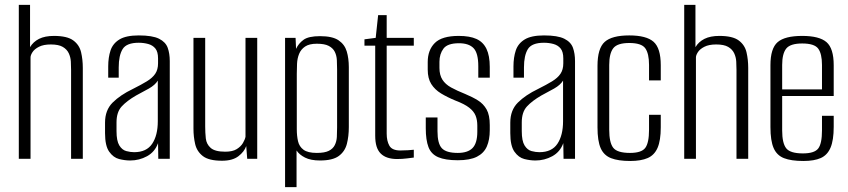

<svg xmlns="http://www.w3.org/2000/svg" viewBox="-20 -650 3472 786"><path d="M57 0V-630H103V-457Q116 -479 140 -491Q164 -503 201 -503Q255 -503 280 -484.5Q305 -466 312 -436Q319 -406 319 -372V0H271V-364Q271 -380 270 -398Q269 -416 261.5 -432Q254 -448 237 -458Q220 -468 188 -468Q158 -468 139.5 -458.5Q121 -449 113 -436.5Q105 -424 105 -415V0Z M513 7Q491 7 467.5 1Q444 -5 427 -29Q410 -53 410 -105V-148Q410 -199 441 -230Q472 -261 524 -286Q558 -303 581 -317Q604 -331 615.5 -348Q627 -365 627 -391V-411Q627 -438 616 -451.5Q605 -465 586.5 -470Q568 -475 548 -475Q498 -475 482 -449Q466 -423 466 -374V-332H423V-378Q423 -415 432.5 -443.5Q442 -472 469 -488.5Q496 -505 548 -505Q604 -505 631 -491.5Q658 -478 666.5 -454.5Q675 -431 675 -400V0H628L627 -64Q614 -28 582 -10.5Q550 7 513 7ZM529 -27Q580 -27 603 -61.5Q626 -96 626 -154V-320Q615 -302 589.5 -287.5Q564 -273 537 -259Q499 -237 478 -214Q457 -191 457 -149V-113Q457 -73 468.5 -54.5Q480 -36 497 -31.5Q514 -27 529 -27Z M889 8Q835 8 810.5 -11Q786 -30 779 -60Q772 -90 772 -123V-495H820V-132Q820 -107 822.5 -83.5Q825 -60 842.5 -44.5Q860 -29 902 -29Q932 -29 949 -39.5Q966 -50 974.5 -64.5Q983 -79 985 -90V-495H1033V0H992L988 -52Q980 -29 956 -10.5Q932 8 889 8Z M1147 116V-495H1190L1192 -450Q1202 -472 1222.5 -487Q1243 -502 1290 -502Q1341 -502 1366 -485Q1391 -468 1399.5 -439.5Q1408 -411 1408 -375V-130Q1408 -92 1400 -61Q1392 -30 1367 -11.5Q1342 7 1290 7Q1252 7 1228.5 -5Q1205 -17 1194 -34V116ZM1277 -24Q1309 -24 1326 -32.5Q1343 -41 1350.5 -56Q1358 -71 1359 -89.5Q1360 -108 1360 -128V-366Q1360 -385 1359 -404Q1358 -423 1350.5 -438Q1343 -453 1326 -462Q1309 -471 1277 -471Q1246 -471 1229 -459.5Q1212 -448 1204.5 -429.5Q1197 -411 1196 -389Q1195 -367 1195 -348V-121Q1195 -94 1200 -72Q1205 -50 1222.5 -37Q1240 -24 1277 -24Z M1605 1Q1584 1 1567 -4.5Q1550 -10 1538.5 -21.5Q1527 -33 1521.5 -51Q1516 -69 1516 -95V-463H1472V-489L1518 -495L1528 -588H1563V-495H1674V-463H1563V-103Q1563 -73 1574 -53.5Q1585 -34 1619 -34Q1634 -34 1650 -35Q1666 -36 1674 -37V-5Q1665 -4 1646 -1.5Q1627 1 1605 1Z M1854 6Q1803 6 1774 -6.5Q1745 -19 1734 -48Q1723 -77 1723 -125V-169H1771V-113Q1771 -62 1789 -43Q1807 -24 1854 -24Q1895 -24 1914.5 -44Q1934 -64 1934 -111V-136Q1934 -159 1927 -176.5Q1920 -194 1901 -209Q1882 -224 1845 -238Q1811 -252 1785.5 -267.5Q1760 -283 1745.5 -306Q1731 -329 1731 -365V-396Q1731 -445 1760 -474Q1789 -503 1858 -503Q1903 -503 1930.5 -490.5Q1958 -478 1971.5 -450Q1985 -422 1985 -376V-332H1938V-379Q1938 -433 1918.5 -453Q1899 -473 1859 -473Q1812 -473 1795.5 -451Q1779 -429 1779 -397V-372Q1779 -343 1791 -324Q1803 -305 1826.5 -292Q1850 -279 1885 -265Q1914 -253 1936.5 -239Q1959 -225 1972 -202Q1985 -179 1985 -138V-117Q1985 -78 1973 -50.5Q1961 -23 1932.5 -8.5Q1904 6 1854 6Z M2172 7Q2150 7 2126.5 1Q2103 -5 2086 -29Q2069 -53 2069 -105V-148Q2069 -199 2100 -230Q2131 -261 2183 -286Q2217 -303 2240 -317Q2263 -331 2274.5 -348Q2286 -365 2286 -391V-411Q2286 -438 2275 -451.5Q2264 -465 2245.5 -470Q2227 -475 2207 -475Q2157 -475 2141 -449Q2125 -423 2125 -374V-332H2082V-378Q2082 -415 2091.5 -443.5Q2101 -472 2128 -488.5Q2155 -505 2207 -505Q2263 -505 2290 -491.5Q2317 -478 2325.5 -454.5Q2334 -431 2334 -400V0H2287L2286 -64Q2273 -28 2241 -10.5Q2209 7 2172 7ZM2188 -27Q2239 -27 2262 -61.5Q2285 -96 2285 -154V-320Q2274 -302 2248.5 -287.5Q2223 -273 2196 -259Q2158 -237 2137 -214Q2116 -191 2116 -149V-113Q2116 -73 2127.5 -54.5Q2139 -36 2156 -31.5Q2173 -27 2188 -27Z M2560 9Q2511 9 2481.5 -2.5Q2452 -14 2439 -43.5Q2426 -73 2426 -129V-380Q2426 -452 2455.5 -478.5Q2485 -505 2556 -505Q2626 -505 2655.5 -479Q2685 -453 2685 -383V-321H2637V-384Q2637 -431 2621.5 -452.5Q2606 -474 2556 -474Q2507 -474 2490.5 -452.5Q2474 -431 2474 -384V-119Q2474 -66 2490.5 -45Q2507 -24 2559 -24Q2606 -24 2621.5 -44.5Q2637 -65 2637 -119V-180H2685V-129Q2685 -75 2672 -45Q2659 -15 2631.5 -3Q2604 9 2560 9Z M2781 0V-630H2827V-457Q2840 -479 2864 -491Q2888 -503 2925 -503Q2979 -503 3004 -484.5Q3029 -466 3036 -436Q3043 -406 3043 -372V0H2995V-364Q2995 -380 2994 -398Q2993 -416 2985.5 -432Q2978 -448 2961 -458Q2944 -468 2912 -468Q2882 -468 2863.5 -458.5Q2845 -449 2837 -436.5Q2829 -424 2829 -415V0Z M3269 9Q3219 9 3189.5 -2.5Q3160 -14 3147 -44Q3134 -74 3134 -130V-383Q3134 -452 3163.5 -477.5Q3193 -503 3264 -503Q3334 -503 3363.5 -477.5Q3393 -452 3393 -383V-257H3182V-116Q3182 -64 3198.5 -43Q3215 -22 3267 -22Q3314 -22 3329.5 -42Q3345 -62 3345 -116V-176H3393V-131Q3393 -76 3380 -45.5Q3367 -15 3340 -3Q3313 9 3269 9ZM3182 -284H3345V-384Q3345 -430 3329.5 -451Q3314 -472 3264 -472Q3215 -472 3198.5 -451Q3182 -430 3182 -384Z"/></svg>

Font: Alumni Sans Light
Style: Regular
Weight: 300
Version: Version 1.018